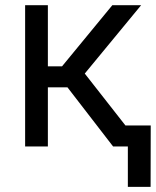

<svg xmlns="http://www.w3.org/2000/svg" viewBox="-20 -566 602 742"><path d="M77.1 0V-545.9H165V-309.6H219.7L414.1 -545.9H525.4L307.6 -281.7L528.3 0H417L240.7 -228.5H165V0ZM474.1 156.2V0H437.5V-81.1H562.5L562 156.2Z"/></svg>

Font: Inter-Regular
Style: Regular
Weight: 400
Designer: Rasmus Andersson
Foundry: rsms
Version: Version 4.000;git-a52131595